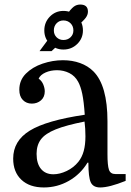

<svg xmlns="http://www.w3.org/2000/svg" viewBox="-20 -815 577 845"><path d="M200 -652 238 -619 207 -590H154ZM318 -698 268 -744Q292 -776 304.5 -785.5Q317 -795 333 -795Q367 -795 367 -764Q367 -750 357.5 -737Q348 -724 318 -698ZM38 -117Q38 -195 111 -240Q184 -285 353 -310Q349 -369 342 -402Q335 -435 324 -455Q310 -481 285 -493.5Q260 -506 231 -506Q203 -506 180.5 -496Q158 -486 150 -469Q164 -459 170.5 -443Q177 -427 177 -413Q177 -388 160.5 -373.5Q144 -359 120 -359Q96 -359 80.5 -375Q65 -391 65 -420Q65 -462 94 -491Q123 -520 167.5 -535Q212 -550 257 -550Q298 -550 332.5 -537.5Q367 -525 391 -501Q453 -439 453 -281V-136Q453 -87 459.5 -68Q466 -49 488 -49H533V-19Q461 10 421 10Q390 10 379.5 -12.5Q369 -35 369 -99H365Q334 -48 283 -19Q232 10 173 10Q110 10 74 -24Q38 -58 38 -117ZM215 -48Q243 -48 273.5 -62.5Q304 -77 325 -103Q341 -123 348.5 -150.5Q356 -178 356 -215Q356 -232 355 -248.5Q354 -265 352 -280Q271 -264 225 -245.5Q179 -227 160 -201.5Q141 -176 141 -138Q141 -95 160.5 -71.5Q180 -48 215 -48ZM175 -681Q175 -717 199.5 -742Q224 -767 259 -767Q295 -767 320 -742Q345 -717 345 -681Q345 -646 320 -621.5Q295 -597 259 -597Q224 -597 199.5 -621.5Q175 -646 175 -681ZM217 -681Q217 -663 229 -651Q241 -639 259 -639Q278 -639 290.5 -651Q303 -663 303 -681Q303 -700 290.5 -712.5Q278 -725 259 -725Q241 -725 229 -712.5Q217 -700 217 -681Z"/></svg>

Font: Domine
Style: Regular
Weight: 400
Designer: Pablo Impallari, Rodrigo Fuenzalida, Brenda Gallo
Foundry: Pablo Impallari, Rodrigo Fuenzalida, Brenda Gallo
Version: Version 2.000